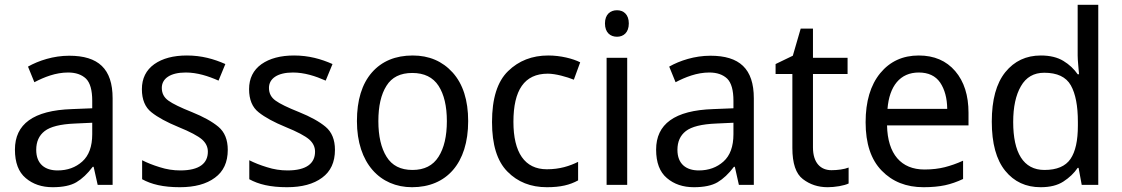

<svg xmlns="http://www.w3.org/2000/svg" viewBox="-20 -780 4732 810"><path d="M272 -544.9C205.6 -544.9 143.1 -524.4 98.1 -499L125 -433.1C166 -454.6 214.8 -474.1 267.1 -474.1C299.8 -474.1 324.7 -465.3 342.8 -448.2C360.4 -430.7 369.1 -399.4 369.1 -355V-323.2L284.2 -319.8C120.1 -314.5 43 -255.9 43 -148.9C43 -94.2 58.1 -54.2 88.4 -28.8C118.7 -2.9 156.7 9.8 202.1 9.8C244.6 9.8 278.3 2.9 302.2 -11.2C326.2 -25.4 349.1 -46.9 371.1 -76.2H375L392.1 0H455.1V-365.2C455.1 -490.2 394.5 -544.9 272 -544.9ZM369.1 -213.9C369.1 -162.1 355 -123.5 327.1 -98.6C299.3 -73.7 264.6 -61 223.1 -61C169.9 -61 132.8 -87.9 132.8 -147.9C132.8 -182.1 144.5 -208.5 168.5 -227.1C192.4 -245.6 234.9 -256.3 295.9 -258.8L369.1 -262.2Z M940.9 -147.9C940.9 -190.4 927.7 -223.1 901.4 -245.1C875 -267.1 837.9 -287.6 789.6 -307.1C741.7 -326.2 708.5 -342.3 690.4 -355.5C671.9 -368.7 662.6 -386.2 662.6 -409.2C662.6 -448.7 698.7 -474.1 763.7 -474.1C812 -474.1 858.9 -459 901.9 -439.9L930.7 -509.8C882.3 -531.2 830.6 -545.9 768.6 -545.9C711.4 -545.9 665.5 -533.7 630.9 -509.3C596.2 -484.4 578.6 -449.2 578.6 -403.8C578.6 -359.9 592.3 -327.1 619.1 -306.2C646 -284.7 684.1 -264.2 732.9 -244.1C782.2 -224.1 814.9 -206.5 832 -191.9C848.6 -177.2 856.9 -160.2 856.9 -140.1C856.9 -91.8 822.3 -61 740.7 -61C711.4 -61 682.6 -65.4 653.8 -74.7C625 -83.5 600.6 -93.3 579.6 -104V-23.9C618.7 -2.4 668 9.8 738.8 9.8C801.3 9.8 850.6 -3.4 886.7 -30.3C922.9 -56.6 940.9 -95.7 940.9 -147.9Z M1393.1 -147.9C1393.1 -190.4 1379.9 -223.1 1353.5 -245.1C1327.1 -267.1 1290 -287.6 1241.7 -307.1C1193.8 -326.2 1160.6 -342.3 1142.6 -355.5C1124 -368.7 1114.7 -386.2 1114.7 -409.2C1114.7 -448.7 1150.9 -474.1 1215.8 -474.1C1264.2 -474.1 1311 -459 1354 -439.9L1382.8 -509.8C1334.5 -531.2 1282.7 -545.9 1220.7 -545.9C1163.6 -545.9 1117.7 -533.7 1083 -509.3C1048.3 -484.4 1030.8 -449.2 1030.8 -403.8C1030.8 -359.9 1044.4 -327.1 1071.3 -306.2C1098.1 -284.7 1136.2 -264.2 1185.1 -244.1C1234.4 -224.1 1267.1 -206.5 1284.2 -191.9C1300.8 -177.2 1309.1 -160.2 1309.1 -140.1C1309.1 -91.8 1274.4 -61 1192.9 -61C1163.6 -61 1134.8 -65.4 1106 -74.7C1077.1 -83.5 1052.7 -93.3 1031.7 -104V-23.9C1070.8 -2.4 1120.1 9.8 1190.9 9.8C1253.4 9.8 1302.7 -3.4 1338.9 -30.3C1375 -56.6 1393.1 -95.7 1393.1 -147.9Z M1955.1 -269C1955.1 -357.4 1933.1 -425.8 1889.6 -474.1C1846.2 -522 1790 -545.9 1721.2 -545.9C1648.4 -545.9 1590.8 -522 1548.8 -474.1C1506.8 -425.8 1485.8 -357.4 1485.8 -269C1485.8 -90.8 1584 9.8 1718.3 9.8C1863.3 9.8 1955.1 -90.8 1955.1 -269ZM1576.2 -269C1576.2 -332 1587.4 -381.8 1610.4 -418C1632.8 -454.1 1668.9 -472.2 1719.2 -472.2C1769.5 -472.2 1806.6 -454.1 1830.1 -418C1853.5 -381.8 1865.2 -332 1865.2 -269C1865.2 -205.6 1853.5 -155.3 1830.1 -118.7C1806.6 -81.5 1770 -63 1720.2 -63C1669.9 -63 1633.8 -81.5 1610.8 -118.7C1587.9 -155.3 1576.2 -205.6 1576.2 -269Z M2287.1 9.8C2345.7 9.8 2384.3 0 2418.9 -19V-97.2C2383.3 -79.6 2341.8 -65.9 2287.1 -65.9C2193.4 -65.9 2146 -136.7 2146 -266.1C2146 -399.4 2191.9 -469.2 2291 -469.2C2324.2 -469.2 2371.6 -455.6 2400.9 -443.8L2427.7 -517.1C2397 -532.7 2345.2 -545.9 2293 -545.9C2225.1 -545.9 2168.5 -523.9 2123.5 -480C2078.1 -436 2055.7 -364.3 2055.7 -265.1C2055.7 -169.9 2077.1 -100.1 2120.6 -56.2C2163.6 -12.2 2219.2 9.8 2287.1 9.8Z M2539.1 -536.1V0H2626V-536.1ZM2583 -736.8C2555.2 -736.8 2532.2 -719.7 2532.2 -681.2C2532.2 -642.1 2555.2 -625 2583 -625C2609.9 -625 2632.8 -642.1 2632.8 -681.2C2632.8 -719.7 2609.9 -736.8 2583 -736.8Z M2977.1 -544.9C2910.6 -544.9 2848.1 -524.4 2803.2 -499L2830.1 -433.1C2871.1 -454.6 2919.9 -474.1 2972.2 -474.1C3004.9 -474.1 3029.8 -465.3 3047.9 -448.2C3065.4 -430.7 3074.2 -399.4 3074.2 -355V-323.2L2989.3 -319.8C2825.2 -314.5 2748 -255.9 2748 -148.9C2748 -94.2 2763.2 -54.2 2793.5 -28.8C2823.7 -2.9 2861.8 9.8 2907.2 9.8C2949.7 9.8 2983.4 2.9 3007.3 -11.2C3031.2 -25.4 3054.2 -46.9 3076.2 -76.2H3080.1L3097.2 0H3160.2V-365.2C3160.2 -490.2 3099.6 -544.9 2977.1 -544.9ZM3074.2 -213.9C3074.2 -162.1 3060.1 -123.5 3032.2 -98.6C3004.4 -73.7 2969.7 -61 2928.2 -61C2875 -61 2837.9 -87.9 2837.9 -147.9C2837.9 -182.1 2849.6 -208.5 2873.5 -227.1C2897.5 -245.6 2939.9 -256.3 3001 -258.8L3074.2 -262.2Z M3487.8 -62C3442.4 -62 3409.7 -92.3 3409.7 -158.2V-467.8H3555.7V-536.1H3409.7V-659.2H3357.9L3324.7 -544.9L3252 -509.8V-467.8H3322.8V-155.8C3322.8 -90.8 3337.4 -46.9 3367.2 -24.4C3397 -1.5 3431.6 9.8 3471.7 9.8C3486.8 9.8 3503.4 8.3 3520.5 5.4C3537.6 2.4 3550.8 -1.5 3560.1 -5.9V-73.2C3542.5 -65.9 3513.2 -62 3487.8 -62Z M3856 -545.9C3788.6 -545.9 3734.4 -521 3693.4 -471.2C3652.3 -420.9 3631.8 -352.1 3631.8 -264.2C3631.8 -174.8 3654.3 -106.4 3699.7 -60.1C3744.6 -13.7 3803.2 9.8 3876 9.8C3911.6 9.8 3941.9 6.8 3966.8 1.5C3991.7 -3.9 4017.1 -12.7 4043 -24.9V-102.1C4016.1 -89.8 3990.7 -81.1 3965.8 -74.7C3940.9 -68.4 3912.1 -64.9 3879.9 -64.9C3781.7 -64.9 3724.6 -129.9 3722.2 -251H4065.9V-304.2C4065.9 -377.4 4047.4 -436 4009.8 -480C3972.2 -523.9 3920.9 -545.9 3856 -545.9ZM3856 -474.1C3896.5 -474.1 3926.8 -460 3946.3 -431.6C3965.3 -403.3 3975.6 -366.2 3976.1 -320.8H3724.1C3731.9 -417 3777.3 -474.1 3856 -474.1Z M4370.1 9.8C4409.7 9.8 4441.4 2 4466.3 -14.2C4491.2 -30.3 4511.2 -49.3 4526.4 -71.8H4530.3L4543.5 0H4613.3V-759.8H4526.4V-545.9C4526.4 -535.6 4527.3 -522.5 4528.8 -505.4C4530.3 -488.3 4531.7 -475.6 4532.2 -466.8H4526.4C4511.2 -488.8 4491.2 -507.8 4466.3 -522.9C4441.4 -538.1 4409.7 -545.9 4371.1 -545.9C4309.1 -545.9 4259.3 -522.5 4221.2 -475.6C4183.1 -428.2 4164.1 -358.9 4164.1 -267.1C4164.1 -174.8 4183.1 -106 4220.7 -59.6C4258.3 -13.2 4308.1 9.8 4370.1 9.8ZM4386.2 -63C4296.9 -63 4254.4 -136.7 4254.4 -265.1C4254.4 -328.1 4265.1 -378.9 4287.1 -416.5C4308.6 -454.1 4341.3 -473.1 4385.3 -473.1C4439.9 -473.1 4477.5 -455.6 4497.6 -419.9C4517.6 -384.3 4527.3 -333 4527.3 -266.1V-250C4527.3 -187 4517.1 -140.1 4496.1 -109.4C4475.1 -78.6 4438.5 -63 4386.2 -63Z"/></svg>

Font: Avrile Sans
Style: Regular
Weight: 400
Designer: Monotype Design Team, Google (font), Stefan Peev (BGR Cyrillic), Cristiano Sobral (main changes)
Foundry: The Avrile Sans Project Authors
Version: Version 3.110